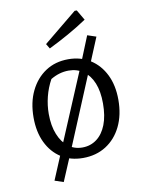

<svg xmlns="http://www.w3.org/2000/svg" viewBox="-92 -797 727 973"><g transform="rotate(-10 271.0 -310.5)"><path d="M216 -30 156 112 111 97 173 -51ZM274 9Q210 9 162.5 -21.5Q115 -52 88.5 -107Q62 -162 62 -236Q62 -314 90.5 -372.5Q119 -431 169 -464Q219 -497 286 -497Q350 -497 398.5 -466Q447 -435 474 -380Q501 -325 501 -251Q501 -173 472.5 -114.5Q444 -56 393 -23.5Q342 9 274 9ZM280 -44Q322 -44 354 -68Q386 -92 403.5 -137Q421 -182 421 -246Q421 -308 403.5 -351Q386 -394 353.5 -417Q321 -440 278 -440Q230 -440 185 -413Q163 -373 152 -329Q141 -285 141 -241Q141 -180 159 -135.5Q177 -91 208 -67.5Q239 -44 280 -44ZM344 -457 402 -600 447 -585 386 -438ZM173 -51 344 -457 386 -438 216 -30ZM204 -567 189 -592 361 -733H372L403 -680Q355 -648 305 -620Q255 -592 204 -567Z"/></g></svg>

Font: Piazzolla Thin
Style: Regular
Weight: 400
Version: Version 2.001